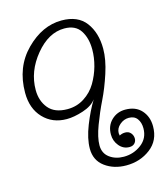

<svg xmlns="http://www.w3.org/2000/svg" viewBox="-119 -583 863 999"><g transform="rotate(-15 312.0 -84.0)"><path d="M444 165Q458 157 475 157Q494 157 505 170Q516 183 516 200Q516 215 506 225.5Q496 236 478 236Q445 236 423 209.5Q401 183 401 148Q401 101 431.5 71.5Q462 42 506 42Q562 42 593 76.5Q624 111 624 163Q624 239 568.5 281.5Q513 324 438 324Q371 324 323.5 289Q276 254 276 191Q276 137 303 68.5Q330 0 362 -52Q339 -21 289.5 -5Q240 11 201 11Q124 11 75 -40.5Q26 -92 26 -177Q26 -315 114 -403.5Q202 -492 306 -492Q394 -492 436 -436Q478 -380 478 -294Q478 -236 454.5 -164Q431 -92 403.5 -36Q376 20 352.5 82.5Q329 145 329 187Q329 230 360.5 253.5Q392 277 437 277Q490 277 531.5 245.5Q573 214 573 160Q573 129 558 108.5Q543 88 513 88Q486 88 464 107Q442 126 442 152Q442 157 444 165ZM218 -38Q268 -38 308.5 -64Q349 -90 373 -130.5Q397 -171 409.5 -216Q422 -261 422 -305Q422 -366 395.5 -407Q369 -448 309 -448Q224 -448 153.5 -362.5Q83 -277 83 -177Q83 -118 116 -78Q149 -38 218 -38Z"/></g></svg>

Font: Bonbon
Style: Regular
Weight: 400
Designer: Ksenia Erulevich
Foundry: Cyreal (www.cyreal.org)
Version: Version 1.001